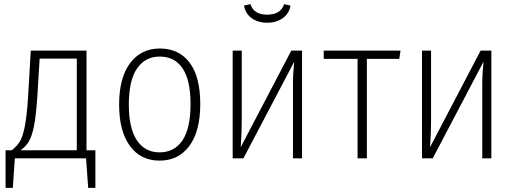

<svg xmlns="http://www.w3.org/2000/svg" viewBox="-20 -767 2498 930"><path d="M442 -39V143H407L397 0H52L42 143H7V-39H37Q62 -59 76 -81.5Q90 -104 100 -154Q110 -204 116 -297L129 -522H399V-39ZM352 -483H172L161 -302Q155 -210 145 -158.5Q135 -107 119.5 -81.5Q104 -56 79 -39H352Z M950 -263Q950 -132 897.5 -60.5Q845 11 753 11Q661 11 609 -60.5Q557 -132 557 -260Q557 -390 610 -461Q663 -532 754 -532Q847 -532 898.5 -463.5Q950 -395 950 -263ZM604 -260Q604 -146 643 -87.5Q682 -29 753 -29Q825 -29 864 -87.5Q903 -146 903 -263Q903 -378 864.5 -435.5Q826 -493 754 -493Q683 -493 643.5 -435Q604 -377 604 -260Z M1443 0H1399V-356Q1399 -410 1405 -468L1159 0H1107V-522H1151V-188Q1151 -124 1146 -54L1391 -522H1443ZM1162 -740 1193 -747Q1209 -696 1274 -696Q1340 -696 1356 -747L1387 -740Q1381 -702 1350 -679.5Q1319 -657 1274 -657Q1229 -657 1198.5 -679.5Q1168 -702 1162 -740Z M1920 -522 1914 -482H1757V0H1712V-482H1548V-522Z M2360 0H2316V-356Q2316 -410 2322 -468L2076 0H2024V-522H2068V-188Q2068 -124 2063 -54L2308 -522H2360Z"/></svg>

Font: Fira Sans Condensed ExtraLight
Style: Regular
Weight: 275
Width: 3
Designer: Carrois Corporate & Edenspiekermann AG
Foundry: Carrois Corporate GbR & Edenspiekermann AG
Version: Version 4.203